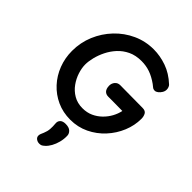

<svg xmlns="http://www.w3.org/2000/svg" viewBox="-290 -942 1409 1409"><g transform="rotate(45 414.0 -238.0)"><path d="M734 -677Q740 -672 744.5 -661Q749 -650 749 -638Q749 -621 739.5 -605.5Q730 -590 717 -580Q704 -570 692 -570Q676 -570 665.5 -579.5Q655 -589 646 -595Q601 -627 559 -641.5Q517 -656 470 -656Q410 -656 365 -634.5Q320 -613 288 -578Q256 -543 235.5 -501.5Q215 -460 205 -419Q195 -378 195 -346Q195 -309 208.5 -267Q222 -225 248.5 -188Q275 -151 315 -127.5Q355 -104 408 -104Q454 -104 491 -121Q528 -138 556.5 -166Q585 -194 603.5 -228Q622 -262 629 -297Q605 -297 581.5 -297.5Q558 -298 533 -298Q508 -298 482 -298Q458 -298 444 -313Q430 -328 429 -359Q429 -385 444.5 -402.5Q460 -420 484 -420Q540 -420 601 -419Q662 -418 718 -418Q748 -418 758.5 -399Q769 -380 769 -355Q769 -286 741.5 -219.5Q714 -153 664.5 -99Q615 -45 548.5 -13Q482 19 404 19Q328 19 264.5 -10Q201 -39 154 -90Q107 -141 81.5 -207.5Q56 -274 56 -348Q56 -435 88.5 -512.5Q121 -590 178.5 -650.5Q236 -711 311.5 -745.5Q387 -780 473 -780Q539 -780 606.5 -756.5Q674 -733 734 -677ZM347 114Q345 92 359 78Q373 64 402 64Q438 64 455 80.5Q472 97 472 118Q473 152 464.5 184.5Q456 217 441.5 243Q427 269 409 285Q396 297 387.5 300.5Q379 304 367 304Q349 304 335 293.5Q321 283 321 266Q321 257 325 246.5Q329 236 335 223Q346 197 348 171Q350 145 347 114Z"/></g></svg>

Font: Playpen Sans SemiBold
Style: Regular
Weight: 600
Designer: Laura Meseguer, Veronika Burian, José Scaglione
Foundry: TypeTogether
Version: Version 1.001